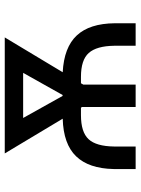

<svg xmlns="http://www.w3.org/2000/svg" viewBox="84 -652 568 775"><g transform="rotate(-90 367.5 -264.0)"><path d="M73.2 0V-88.9Q75.2 -189 124.5 -240.2Q173.8 -291.5 276.4 -294.4L136.2 -528.3H604.5L463.9 -294.4Q564.5 -289.1 612.5 -237.5Q660.6 -186 661.6 -84.5V0H570.8V-86.4Q569.8 -157.7 541.7 -189.2Q513.7 -220.7 445.3 -220.7H419.4L414.1 -211.4V0H323.7V-216.3L320.8 -220.7H290.5Q222.2 -220.7 193.6 -189.9Q165 -159.2 164.1 -86.4V0ZM368.2 -294.9H372.1L461.4 -454.1H279.3Z"/></g></svg>

Font: Roboto
Style: Regular
Weight: 400
Designer: Google
Version: Version 2.134; 2016; ttfautohint (v1.6)